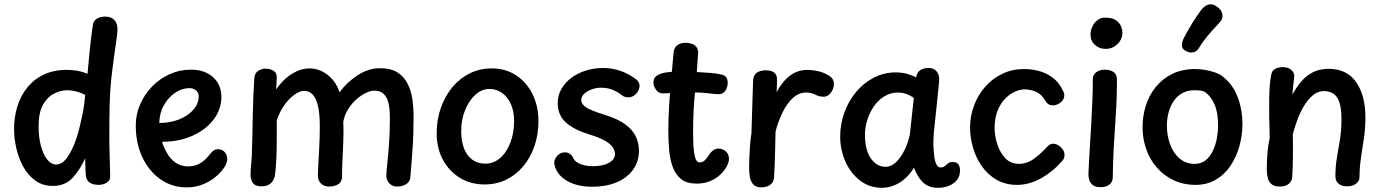

<svg xmlns="http://www.w3.org/2000/svg" viewBox="-20 -877 6591 915"><path d="M47 -263Q47 -317 62 -367.5Q77 -418 108.5 -458Q140 -498 187.5 -521Q235 -544 299 -544Q324 -544 349.5 -539.5Q375 -535 397 -525Q402 -584 408 -641.5Q414 -699 423 -762Q426 -775 435 -783Q444 -791 456 -794.5Q468 -798 480 -798Q510 -798 525 -781.5Q540 -765 540 -737Q540 -723 534.5 -685Q529 -647 522.5 -599.5Q516 -552 511 -509Q504 -444 502.5 -377.5Q501 -311 501 -238Q501 -187 502.5 -137.5Q504 -88 505 -42Q507 -18 489.5 -7Q472 4 450 4Q423 4 407 -7Q391 -18 389 -42Q388 -55 387.5 -68Q387 -81 386.5 -95Q386 -109 386 -123Q361 -67 325.5 -29Q290 9 231 9Q184 9 149 -16Q114 -41 91.5 -81.5Q69 -122 58 -169.5Q47 -217 47 -263ZM164 -276Q164 -221 175.5 -179.5Q187 -138 206 -115.5Q225 -93 247 -93Q273 -93 294 -118.5Q315 -144 332.5 -186.5Q350 -229 361 -278Q368 -307 373 -331.5Q378 -356 381 -378.5Q384 -401 386 -425Q372 -432 358.5 -436.5Q345 -441 330.5 -444Q316 -447 301 -447Q269 -447 237 -430.5Q205 -414 184.5 -377Q164 -340 164 -276Z M627 -279Q627 -332 648 -380Q669 -428 705 -465Q741 -502 788.5 -523.5Q836 -545 890 -545Q956 -545 995.5 -509Q1035 -473 1035 -415Q1035 -358 1000 -310Q965 -262 901.5 -232Q838 -202 752 -201Q765 -162 783.5 -135.5Q802 -109 825.5 -96.5Q849 -84 877 -84Q908 -84 932.5 -98Q957 -112 978 -139Q989 -154 998.5 -160Q1008 -166 1018 -166Q1039 -166 1051 -152Q1063 -138 1063 -120Q1063 -104 1052.5 -85.5Q1042 -67 1020 -45Q989 -16 951 0Q913 16 870 16Q799 16 744 -23Q689 -62 658 -128.5Q627 -195 627 -279ZM739 -291Q777 -291 811 -300.5Q845 -310 871 -327.5Q897 -345 912 -368Q927 -391 927 -417Q927 -435 914.5 -446Q902 -457 883 -457Q848 -457 815.5 -435.5Q783 -414 761.5 -376.5Q740 -339 739 -291Z M1192 -504Q1194 -529 1210.5 -539.5Q1227 -550 1246 -550Q1266 -550 1283 -540Q1300 -530 1299 -507L1296 -451Q1331 -501 1372.5 -526Q1414 -551 1456 -551Q1486 -551 1514.5 -537Q1543 -523 1565 -497.5Q1587 -472 1598 -437Q1633 -485 1684.5 -518.5Q1736 -552 1791 -552Q1844 -552 1875.5 -531Q1907 -510 1923.5 -476Q1940 -442 1945.5 -402.5Q1951 -363 1951 -326Q1951 -234 1946 -165Q1941 -96 1936 -36Q1935 -13 1918 -1Q1901 11 1875 12Q1851 13 1836 -3Q1821 -19 1821 -38Q1821 -56 1825.5 -96Q1830 -136 1834 -192Q1838 -248 1838 -315Q1838 -356 1831.5 -385Q1825 -414 1808.5 -429.5Q1792 -445 1763 -445Q1747 -445 1724.5 -434.5Q1702 -424 1679.5 -404.5Q1657 -385 1639.5 -357.5Q1622 -330 1616 -297Q1618 -251 1616 -203.5Q1614 -156 1612 -112.5Q1610 -69 1610 -36Q1610 -13 1595.5 -1.5Q1581 10 1552 12Q1525 13 1510 -2Q1495 -17 1495 -39Q1495 -58 1497 -94Q1499 -130 1501.5 -177Q1504 -224 1504 -276Q1504 -337 1495 -373.5Q1486 -410 1469.5 -427Q1453 -444 1429 -444Q1408 -444 1381.5 -424.5Q1355 -405 1333 -373Q1311 -341 1299 -303Q1299 -279 1299 -245Q1299 -211 1298.5 -174Q1298 -137 1296 -103.5Q1294 -70 1291 -46Q1287 -18 1270.5 -3.5Q1254 11 1226 11Q1196 11 1185 -5.5Q1174 -22 1174 -42Q1174 -65 1176.5 -88.5Q1179 -112 1180 -133Q1183 -226 1184.5 -321Q1186 -416 1192 -504Z M2546 -299Q2546 -238 2528 -183.5Q2510 -129 2475.5 -87Q2441 -45 2394 -21.5Q2347 2 2289 2Q2223 2 2171.5 -29.5Q2120 -61 2090.5 -116Q2061 -171 2061 -242Q2061 -306 2080.5 -362Q2100 -418 2135 -460.5Q2170 -503 2218 -527Q2266 -551 2323 -551Q2389 -551 2439 -518.5Q2489 -486 2517.5 -429Q2546 -372 2546 -299ZM2178 -251Q2178 -205 2191 -170.5Q2204 -136 2230 -116.5Q2256 -97 2293 -97Q2332 -97 2363 -123.5Q2394 -150 2412 -196.5Q2430 -243 2430 -302Q2430 -346 2415 -380Q2400 -414 2373.5 -433.5Q2347 -453 2312 -453Q2276 -453 2245.5 -425.5Q2215 -398 2196.5 -352.5Q2178 -307 2178 -251Z M3014 -497Q3028 -484 3028 -468Q3027 -446 3011 -429.5Q2995 -413 2974 -413Q2967 -413 2959.5 -415Q2952 -417 2945 -422Q2927 -437 2902 -448Q2877 -459 2844 -459Q2821 -459 2799.5 -451Q2778 -443 2764 -430Q2750 -417 2750 -400Q2750 -381 2773 -365.5Q2796 -350 2864 -329Q2926 -310 2961 -283.5Q2996 -257 3010.5 -225.5Q3025 -194 3025 -159Q3025 -106 2996 -67Q2967 -28 2917 -7.5Q2867 13 2802 13Q2752 13 2714 -0.5Q2676 -14 2652.5 -37.5Q2629 -61 2622 -93Q2618 -113 2633.5 -132Q2649 -151 2672 -151Q2686 -151 2696.5 -143.5Q2707 -136 2714 -120Q2722 -104 2748 -94.5Q2774 -85 2805 -85Q2855 -85 2883 -101.5Q2911 -118 2911 -143Q2911 -157 2901.5 -173Q2892 -189 2865.5 -205Q2839 -221 2786 -237Q2713 -260 2675.5 -294.5Q2638 -329 2638 -386Q2638 -424 2656.5 -455Q2675 -486 2705.5 -508Q2736 -530 2774.5 -541.5Q2813 -553 2854 -553Q2897 -553 2937.5 -539Q2978 -525 3014 -497Z M3190 -625Q3192 -651 3208.5 -662Q3225 -673 3247 -673Q3262 -673 3276 -668.5Q3290 -664 3298.5 -653.5Q3307 -643 3307 -625Q3302 -537 3292.5 -442.5Q3283 -348 3283 -250Q3283 -189 3287 -157Q3291 -125 3298 -114Q3305 -103 3312 -103Q3330 -103 3341 -115Q3352 -127 3360 -141Q3367 -152 3378.5 -160.5Q3390 -169 3404 -169Q3423 -169 3438.5 -156Q3454 -143 3454 -119Q3454 -105 3444 -85.5Q3434 -66 3415 -47Q3396 -28 3367 -15Q3338 -2 3300 -2Q3253 -2 3226.5 -23Q3200 -44 3186.5 -80Q3173 -116 3169 -161.5Q3165 -207 3165 -255Q3165 -313 3169 -376.5Q3173 -440 3179 -503.5Q3185 -567 3190 -625ZM3138 -432Q3119 -432 3106.5 -449Q3094 -466 3094 -485Q3094 -505 3109.5 -516Q3125 -527 3152.5 -531.5Q3180 -536 3215 -536Q3256 -536 3295 -534Q3334 -532 3365.5 -529.5Q3397 -527 3412 -523Q3433 -520 3440.5 -509Q3448 -498 3448 -483Q3448 -462 3437 -445Q3426 -428 3405 -428Q3389 -428 3355 -432.5Q3321 -437 3258 -437Q3227 -437 3208.5 -436Q3190 -435 3175 -433.5Q3160 -432 3138 -432Z M3569 -494Q3571 -520 3587.5 -531Q3604 -542 3630 -542Q3656 -542 3669.5 -531Q3683 -520 3683 -499Q3683 -488 3682.5 -475Q3682 -462 3681 -438Q3709 -490 3745.5 -517Q3782 -544 3828 -544Q3850 -544 3876.5 -538.5Q3903 -533 3930 -517Q3942 -510 3948 -500Q3954 -490 3954 -475Q3954 -463 3948 -449.5Q3942 -436 3931 -426Q3920 -416 3905 -416Q3889 -416 3877 -421Q3865 -426 3853 -431Q3841 -436 3822 -436Q3787 -436 3759 -410.5Q3731 -385 3710 -342.5Q3689 -300 3676 -251Q3675 -203 3674 -165.5Q3673 -128 3672 -96.5Q3671 -65 3669 -34Q3668 -15 3658.5 -4Q3649 7 3636 11.5Q3623 16 3609 16Q3583 16 3570 2Q3557 -12 3553.5 -34Q3550 -56 3550 -81Q3550 -93 3550.5 -109Q3551 -125 3552 -143Q3553 -161 3554 -178.5Q3555 -196 3557 -212.5Q3559 -229 3561 -241Z M3984 -226Q3984 -286 4004 -341Q4024 -396 4060 -439Q4096 -482 4144.5 -507Q4193 -532 4249 -532Q4278 -532 4303 -525Q4328 -518 4346 -508Q4349 -531 4364 -541.5Q4379 -552 4401 -553Q4421 -554 4433 -546Q4445 -538 4450.5 -526Q4456 -514 4456 -501Q4456 -490 4452.5 -458.5Q4449 -427 4444.5 -379.5Q4440 -332 4433 -271Q4430 -246 4429 -224.5Q4428 -203 4428 -193Q4429 -156 4432.5 -130.5Q4436 -105 4443.5 -92Q4451 -79 4462 -79Q4475 -79 4482.5 -85.5Q4490 -92 4498 -98.5Q4506 -105 4520 -105Q4538 -105 4546.5 -95Q4555 -85 4555 -64Q4555 -48 4549.5 -35Q4544 -22 4533 -11Q4518 3 4496.5 10.5Q4475 18 4450 18Q4404 18 4377 -9.5Q4350 -37 4336 -78Q4317 -47 4292.5 -25.5Q4268 -4 4240 7Q4212 18 4183 18Q4123 18 4078 -17Q4033 -52 4008.5 -108Q3984 -164 3984 -226ZM4316 -236 4335 -410Q4317 -423 4298.5 -429.5Q4280 -436 4259 -436Q4224 -436 4194.5 -418Q4165 -400 4144.5 -370Q4124 -340 4113 -304.5Q4102 -269 4102 -234Q4102 -203 4108 -175.5Q4114 -148 4127 -127Q4140 -106 4158.5 -94Q4177 -82 4201 -82Q4227 -82 4250 -104Q4273 -126 4290.5 -161.5Q4308 -197 4316 -236Z M4827 4Q4771 4 4729 -20.5Q4687 -45 4659 -85Q4631 -125 4617 -173.5Q4603 -222 4603 -269Q4603 -324 4622 -374.5Q4641 -425 4675.5 -464Q4710 -503 4757 -525.5Q4804 -548 4860 -548Q4898 -548 4933.5 -538Q4969 -528 4998.5 -505.5Q5028 -483 5046 -444Q5049 -439 5050.5 -434Q5052 -429 5052 -423Q5052 -409 5043.5 -398Q5035 -387 5022.5 -381Q5010 -375 4997 -375Q4984 -375 4975 -381.5Q4966 -388 4957 -404Q4940 -431 4914 -441Q4888 -451 4864 -451Q4840 -451 4814.5 -439Q4789 -427 4767.5 -404Q4746 -381 4733 -346.5Q4720 -312 4720 -267Q4720 -230 4732.5 -190.5Q4745 -151 4770 -124Q4795 -97 4834 -96Q4875 -96 4909 -121.5Q4943 -147 4970 -177Q4977 -185 4984 -188.5Q4991 -192 4999 -192Q5012 -192 5024.5 -184Q5037 -176 5045 -164.5Q5053 -153 5053 -139Q5053 -132 5051 -124.5Q5049 -117 5040 -108Q4999 -60 4942.5 -28Q4886 4 4827 4Z M5188 -498Q5188 -514 5196 -524.5Q5204 -535 5217.5 -540Q5231 -545 5244 -545Q5271 -545 5287 -533.5Q5303 -522 5303 -498Q5303 -428 5300 -372.5Q5297 -317 5293.5 -266.5Q5290 -216 5287 -160.5Q5284 -105 5283 -32Q5283 -10 5267 2.5Q5251 15 5226 15Q5201 15 5188.5 5.5Q5176 -4 5171.5 -18Q5167 -32 5167 -47Q5167 -56 5169 -91Q5171 -126 5174 -177.5Q5177 -229 5180.5 -287Q5184 -345 5186 -400Q5188 -455 5188 -498ZM5177 -712Q5177 -732 5186 -751Q5195 -770 5210.5 -781.5Q5226 -793 5245 -793Q5281 -793 5299 -780Q5317 -767 5323 -750Q5329 -733 5329 -721Q5329 -690 5305.5 -667Q5282 -644 5249 -644Q5219 -644 5198 -663Q5177 -682 5177 -712Z M5676 -548Q5699 -548 5725 -543.5Q5751 -539 5774 -530.5Q5797 -522 5811 -509Q5857 -472 5879 -412.5Q5901 -353 5901 -287Q5901 -232 5886.5 -180.5Q5872 -129 5844 -87Q5816 -45 5774 -20.5Q5732 4 5678 4Q5620 4 5573.5 -18Q5527 -40 5493.5 -78Q5460 -116 5442.5 -166Q5425 -216 5425 -271Q5425 -324 5440.5 -373.5Q5456 -423 5488 -462.5Q5520 -502 5567 -525Q5614 -548 5676 -548ZM5541 -278Q5541 -232 5556 -190Q5571 -148 5601 -122Q5631 -96 5674 -96Q5703 -96 5724.5 -112.5Q5746 -129 5759.5 -157Q5773 -185 5779 -217.5Q5785 -250 5785 -281Q5785 -341 5767.5 -380.5Q5750 -420 5719 -441Q5707 -445 5696 -446Q5685 -447 5673 -447Q5640 -447 5615 -433.5Q5590 -420 5573.5 -395.5Q5557 -371 5549 -341Q5541 -311 5541 -278Z M5692 -646Q5683 -631 5665 -627.5Q5647 -624 5628 -636Q5612 -645 5612.5 -661.5Q5613 -678 5620 -692Q5632 -716 5648 -743.5Q5664 -771 5680.5 -795.5Q5697 -820 5708 -834Q5725 -853 5743 -856Q5761 -859 5780 -845Q5800 -832 5805 -810.5Q5810 -789 5793 -771Q5777 -754 5746.5 -719.5Q5716 -685 5692 -646Z M6038 -520Q6041 -540 6056.5 -548.5Q6072 -557 6094 -557Q6119 -557 6133.5 -544Q6148 -531 6148 -515Q6148 -509 6146 -494Q6144 -479 6142 -461Q6140 -443 6139 -426Q6157 -459 6180 -487Q6203 -515 6235.5 -532Q6268 -549 6311 -549Q6399 -549 6443 -485.5Q6487 -422 6487 -318Q6487 -267 6480 -219Q6473 -171 6466 -125.5Q6459 -80 6459 -34Q6459 -15 6443 -2Q6427 11 6400 11Q6373 11 6358.5 -2Q6344 -15 6344 -37Q6344 -84 6351.5 -127Q6359 -170 6366 -214Q6373 -258 6373 -308Q6373 -362 6362.5 -391Q6352 -420 6333 -431.5Q6314 -443 6290 -443Q6260 -443 6236 -422.5Q6212 -402 6193 -370Q6174 -338 6161.5 -302.5Q6149 -267 6141 -238Q6142 -183 6141.5 -130Q6141 -77 6138 -32Q6137 -14 6122 -1Q6107 12 6079 12Q6053 12 6039.5 0.5Q6026 -11 6021.5 -30Q6017 -49 6017 -71Q6017 -106 6020 -145Q6023 -184 6031 -221Q6029 -277 6028.5 -322Q6028 -367 6028.5 -402.5Q6029 -438 6031 -466.5Q6033 -495 6038 -520Z"/></svg>

Font: Playpen Sans Medium
Style: Regular
Weight: 500
Designer: Laura Meseguer, Veronika Burian, José Scaglione
Foundry: TypeTogether
Version: Version 1.001